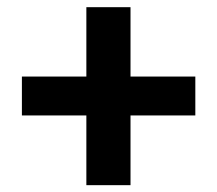

<svg xmlns="http://www.w3.org/2000/svg" viewBox="-20 -610 620 548"><path d="M537.5 -280.5H352.5V-81.5H226.5V-280.5H42.5V-391.5H226.5V-589.5H352.5V-391.5H537.5Z"/></svg>

Font: Lato
Style: Regular
Weight: 900
Designer: Lukasz Dziedzic with Adam Twardoch and Botio Nikoltchev
Foundry: tyPoland Lukasz Dziedzic
Version: Version 2.010; 2014-09-01; http://www.latofonts.com/; ttfaut